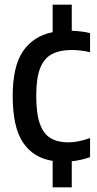

<svg xmlns="http://www.w3.org/2000/svg" viewBox="-20 -684 418 824"><path d="M206 120V6.5Q123 -6.5 78.8 -72.2Q34.5 -138 34.5 -271.5Q34.5 -400.5 79.2 -465Q124 -529.5 206 -546V-664H288V-552Q307.5 -551.5 327.5 -549Q347.5 -546.5 366.5 -542V-460Q345.5 -465 325.2 -467.2Q305 -469.5 288.5 -469.5Q237 -469.5 203 -451.8Q169 -434 152.2 -391.2Q135.5 -348.5 135.5 -274Q135.5 -197 151 -153.2Q166.5 -109.5 197 -91.2Q227.5 -73 273 -73Q314 -73 366.5 -91.5V-9.5Q328 4 288 8V120Z"/></svg>

Font: Encode Sans Cnd Md
Style: Regular
Weight: 500
Width: 3
Designer: Multiple Designers
Foundry: Impallari Type
Version: Version 3.002; ttfautohint (v1.8.3) -l 8 -r 50 -G 200 -x 14 